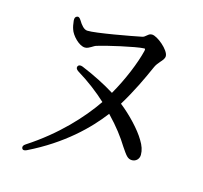

<svg xmlns="http://www.w3.org/2000/svg" viewBox="-99 -779 949 898"><g transform="rotate(15 375.0 -330.0)"><path d="M169 -659C161 -656 158 -649 159 -637C161 -620 163 -608 167 -597C175 -570 213 -529 242 -529C253 -529 261 -534 270 -539C278 -544 287 -550 297 -552C327 -562 472 -596 512 -597C516 -597 517 -594 515 -585C500 -524 464 -435 419 -357C374 -385 318 -414 255 -440C243 -445 234 -442 231 -435C228 -427 231 -420 242 -413C298 -379 347 -341 387 -304C326 -215 229 -109 92 -20C81 -13 78 -6 81 2C84 9 92 11 104 5C266 -74 370 -177 432 -259C480 -209 510 -169 536 -127C560 -92 569 -77 591 -77C609 -77 625 -91 625 -112C625 -134 618 -155 603 -179C578 -222 523 -280 473 -319C517 -391 551 -463 576 -520C583 -537 591 -545 599 -555C609 -566 618 -576 618 -588C618 -617 556 -669 530 -669C520 -669 515 -665 509 -660C502 -654 495 -648 487 -647C444 -638 271 -606 233 -608C216 -608 201 -627 189 -647C182 -658 176 -662 169 -659Z"/></g></svg>

Font: 寒蝉锦书宋 CompactLight
Style: Bold
Weight: 400
Width: 4
Designer: 寒蝉锦书宋{Warren} 思源宋体{Ryoko NISHIZUKA 西塚涼子 (kana & ideographs); Frank Grießhammer (Latin, Greek & Cyrillic); Wenlong ZHANG 
Foundry: Adobe & ChillType
Version: Version 2.000;Glyphs 3.1.1 (3135)